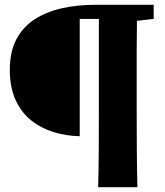

<svg xmlns="http://www.w3.org/2000/svg" viewBox="-20 -672 691 802"><path d="M313 -593V-103Q257 -104 204.5 -120Q152 -136 110.5 -169Q69 -202 45 -254.5Q21 -307 21 -380Q21 -456 48.5 -508Q76 -560 125 -591.5Q174 -623 238.5 -637.5Q303 -652 377 -652H622V-593L552 -585Q551 -525 551 -464.5Q551 -404 551 -342V-201Q551 -123 551.5 -45Q552 33 554 110H390Q392 34 392.5 -43.5Q393 -121 393 -200V-593Z"/></svg>

Font: Source Serif Pro Black
Style: Regular
Weight: 900
Designer: Frank Grießhammer
Foundry: Adobe Systems Incorporated
Version: Version 3.001;hotconv 1.0.111;makeotfexe 2.5.65597